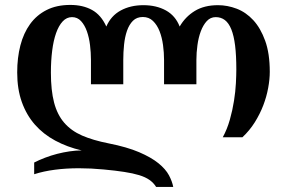

<svg xmlns="http://www.w3.org/2000/svg" viewBox="-20 -549 1148 768"><path d="M765.6 -211.9H636.2V-309.6Q636.2 -338.4 632.1 -368.9Q627.9 -399.4 618.2 -424.3Q608.4 -449.2 592 -465.1Q575.7 -481 551.3 -481Q526.9 -481 511.7 -465.8Q496.6 -450.7 488 -426Q479.5 -401.4 476.3 -370.8Q473.1 -340.3 473.1 -309.6V-211.9H343.8V-309.6Q343.8 -338.4 340.1 -368.7Q336.4 -398.9 327.6 -423.8Q318.8 -448.7 304.2 -464.6Q289.6 -480.5 268.1 -480.5Q246.6 -480.5 230.7 -463.4Q214.8 -446.3 204.3 -416.5Q193.8 -386.7 188.7 -346.2Q183.6 -305.7 183.6 -258.8Q183.6 -187.5 196.3 -138.9Q209 -90.3 236.8 -58.1Q264.6 -25.9 308.3 -6.8Q352.1 12.2 414.1 24.4Q488.3 39.1 536.6 59.8Q585 80.6 613.8 104Q642.6 127.4 655.8 152.1Q668.9 176.8 672.9 198.7H604.5Q594.2 182.1 577.9 170.7Q561.5 159.2 536.6 151.6Q511.7 144 477.1 138.7Q442.4 133.3 395 128.9Q369.1 126.5 344.5 125.2Q319.8 124 295.9 124Q244.6 124 199.7 129.9Q154.8 135.7 116.7 147.9V101.1Q136.7 90.8 160.4 81.8Q184.1 72.8 208.7 66.4Q233.4 60.1 258.5 56.4Q283.7 52.7 306.6 52.7Q248.5 39.1 200.9 13.4Q153.3 -12.2 119.6 -50.5Q85.9 -88.9 67.4 -140.6Q48.8 -192.4 48.8 -259.3Q48.8 -317.9 61.5 -367.2Q74.2 -416.5 100.3 -452.6Q126.5 -488.8 166.5 -509Q206.5 -529.3 261.2 -529.3Q311.5 -529.3 347.9 -509.3Q384.3 -489.3 405.3 -442.9Q423.8 -485.8 462.9 -507.1Q502 -528.3 553.7 -528.3Q605.5 -528.3 643.6 -507.3Q681.6 -486.3 698.7 -442.9Q721.2 -481.9 759 -505.1Q796.9 -528.3 852.1 -528.3Q889.6 -528.3 926.8 -514.2Q963.9 -500 993.2 -468.3Q1022.5 -436.5 1040.8 -385.7Q1059.1 -335 1059.1 -261.7Q1059.1 -231.9 1052.7 -197.3Q1046.4 -162.6 1033.2 -127.9Q1020 -93.3 999.3 -60.1Q978.5 -26.9 949.7 0H871.1Q888.7 -32.2 899.4 -70.3Q910.2 -108.4 916 -145.8Q921.9 -183.1 923.6 -216.1Q925.3 -249 925.3 -271Q925.3 -327.1 920.4 -366.7Q915.5 -406.2 905.3 -431.6Q895 -457 879.4 -468.8Q863.8 -480.5 842.8 -480.5Q821.8 -480.5 807.1 -464.6Q792.5 -448.7 783.2 -423.8Q773.9 -398.9 769.8 -368.7Q765.6 -338.4 765.6 -309.6Z"/></svg>

Font: Arian AMU Serif
Style: Bold
Weight: 700
Designer: Ruben Hakobyan (Tarumian)
Foundry: Ruben Hakobyan (Tarumian)
Version: Version 1.002